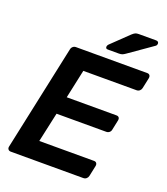

<svg xmlns="http://www.w3.org/2000/svg" viewBox="-159 -1005 967 1115"><g transform="rotate(20 324.0 -448.0)"><path d="M40 0Q29 0 23.5 -7Q18 -14 20 -24L159 -675Q161 -686 169 -693Q177 -700 188 -700H628Q639 -700 644 -693Q649 -686 647 -675L633 -609Q631 -599 623 -592Q615 -585 604 -585H275L237 -408H544Q555 -408 560 -401.5Q565 -395 563 -384L550 -322Q548 -311 540 -304.5Q532 -298 521 -298H214L174 -115H512Q523 -115 528 -108Q533 -101 531 -90L517 -24Q515 -14 507 -7Q499 0 488 0ZM366 -750Q352 -750 353 -764Q354 -772 360 -778L464 -878Q476 -889 484 -892.5Q492 -896 505 -896H612Q621 -896 625 -891Q629 -886 628 -880Q627 -870 619 -865L473 -763Q463 -756 455 -753Q447 -750 435 -750Z"/></g></svg>

Font: Rubik Medium
Style: Italic
Weight: 500
Italic angle: -12°
Designer: Hubert and Fischer
Foundry: Hubert and Fischer
Version: Version 2.300;gftools[0.9.30]